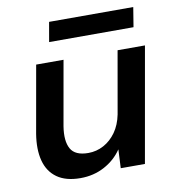

<svg xmlns="http://www.w3.org/2000/svg" viewBox="-78 -746 762 829"><g transform="rotate(-10 302.5 -332.0)"><path d="M209 12Q145 12 106.5 -15.5Q68 -43 55 -93Q42 -143 53 -210L105 -504H225L175 -221Q165 -158 184 -123.5Q203 -89 261 -89Q297 -89 328.5 -106Q360 -123 382.5 -154.5Q405 -186 414 -231L462 -504H582L493 0H387L391 -82Q362 -39 314.5 -13.5Q267 12 209 12ZM177 -590 192 -676H561L547 -590Z"/></g></svg>

Font: DM Sans SemiBold
Style: Italic
Weight: 600
Italic angle: -10°
Designer: Colophon Foundry, Jonny Pinhorn
Foundry: Colophon Foundry
Version: Version 4.004;gftools[0.9.30]